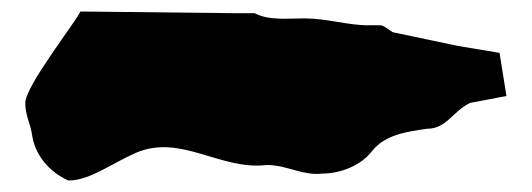

<svg xmlns="http://www.w3.org/2000/svg" viewBox="-20 -386 926 334"><path d="M24 -207C24 -184 33 -172 36 -150C41 -117 65 -87 99 -72C136 -72 173 -101 216 -120C295 -154 363 -89 444 -99C479 -99 507 -80 540 -84C571 -84 607 -97 627 -123C650 -152 688 -157 723 -162C757 -162 768 -193 798 -207L861 -219L849 -294L777 -306L663 -330C659 -332 648 -342 642 -342H621C584 -342 549 -354 510 -354C479 -354 448 -350 423 -363H393L120 -366C109 -344 24 -236 24 -207Z"/></svg>

Font: Camosport
Style: Regular
Weight: 400
Version: Version 001.000